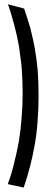

<svg xmlns="http://www.w3.org/2000/svg" viewBox="-20 -675 222 882"><path d="M157.2 -234.4Q157.2 -265.6 156.2 -294.9Q155.3 -324.2 153.3 -350.6Q150.4 -377.9 147.5 -403.3Q143.6 -429.7 139.6 -454.1Q135.7 -477.5 129.9 -501Q125 -524.4 119.1 -546.9Q112.3 -568.4 105.5 -590.8Q98.6 -613.3 90.8 -635.7Q90.8 -635.7 53.7 -645.5Q16.6 -655.3 16.6 -655.3Q16.6 -655.3 16.6 -655.3Q16.6 -655.3 16.6 -655.3Q25.4 -630.9 32.2 -607.4Q39.1 -583 45.9 -558.6Q51.8 -535.2 57.6 -510.7Q62.5 -485.4 67.4 -460.9Q70.3 -435.5 74.2 -409.2Q78.1 -382.8 80.1 -357.4Q82 -330.1 83 -301.8Q84 -273.4 84 -243.2Q84 -243.2 84 -243.2Q84 -243.2 84 -243.2Q84 -186.5 79.1 -131.8Q75.2 -77.1 66.4 -24.4Q56.6 29.3 43.9 78.1Q32.2 127 15.6 170.9Q15.6 170.9 52.7 178.7Q88.9 186.5 88.9 186.5Q88.9 186.5 88.9 186.5Q88.9 186.5 88.9 186.5Q104.5 141.6 117.2 92.8Q129.9 44.9 138.7 -5.9Q148.4 -56.6 152.3 -114.3Q157.2 -170.9 157.2 -234.4Q157.2 -234.4 157.2 -234.4Q157.2 -234.4 157.2 -234.4Z"/></svg>

Font: AgendaMediumCondGoodkids
Style: AgendaMediumCondGoodkids
Weight: 500
Designer: ""
Version: ""